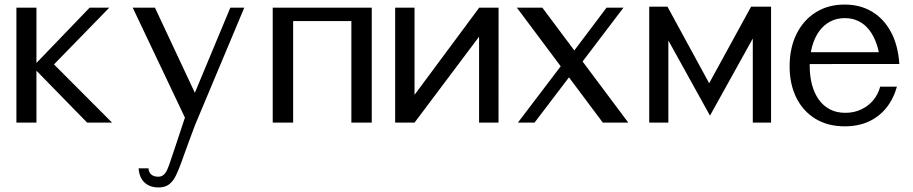

<svg xmlns="http://www.w3.org/2000/svg" viewBox="-20 -532 3961 833"><path d="M51.2 0V-498.8H138.1V0ZM191.7 -229.4 127.9 -248.2 369 -498.8H454.2ZM358.1 0 119.9 -243.9 206.9 -259.9 466.3 0Z M667.8 281.2Q629.2 281.2 606.4 259.2Q583.7 237.2 581.5 198.2H624.2Q624.5 207.3 628.8 215.7Q633.2 224.1 642.5 229.3Q651.9 234.6 666.6 234.6Q680.8 234.6 690.1 226.4Q699.4 218.2 706.7 201.4Q713.9 184.7 722 159.3Q730 134 741.9 100.2L791.4 -49.3L798.7 12.8L555.8 -498.7L652.2 -498.8L842.9 -92.1H809.8L979.3 -498.7H1039.8L827 8.6Q820.7 25.1 814.5 41.7Q808.3 58.2 802.2 74.8Q796.2 91.4 790.2 107.9Q784.2 124.4 778.2 140.6Q772.2 156.9 766.7 172.7Q754.8 206 742.8 230.3Q730.8 254.7 713.5 267.9Q696.2 281.2 667.8 281.2Z M1163.2 0V-498.8H1592.9V0H1504.4V-440.6H1251.8V0Z M1694.4 0V-498.8H1778.5V-78.4L1746.1 -76.9L2059.1 -498.8H2143.1L2142.9 0H2058.5V-404.6L2096.1 -423L1778.5 0Z M2595.4 0 2222.4 -498.8H2332.9L2705.9 0ZM2226.9 0 2435.6 -274.6 2475.9 -232.4 2299.1 0ZM2486.4 -237.3 2448.4 -282.2 2611.6 -498.8H2685Z M2796.7 0V-503H2875.9L3074.8 -137.6L3038.4 -137.4L3238.6 -503H3325.3V0H3246V-431.3L3286.6 -438L3060.3 -30.3L2837.2 -433.2L2879.7 -431.8V0Z M3645.2 16.1Q3571.9 16.1 3518.2 -16.4Q3464.4 -49 3435.1 -107.7Q3405.8 -166.4 3405.8 -244.1Q3405.8 -323.7 3435.5 -384.1Q3465.3 -444.5 3518.9 -478.3Q3572.6 -512.2 3644.2 -512.2Q3712.4 -512.2 3763.8 -481.1Q3815.3 -450.1 3845.9 -392.5Q3876.5 -335 3881.8 -254.4H3799.8Q3796.3 -301.9 3783.9 -338.9Q3771.5 -375.9 3751.6 -401.5Q3731.8 -427 3705 -440.2Q3678.1 -453.4 3645.2 -453.4Q3610.1 -453.4 3582 -438.6Q3553.9 -423.8 3534.1 -396.6Q3514.3 -369.3 3503.6 -331.2Q3492.9 -293 3492.9 -246.5Q3492.9 -202.5 3502.8 -165Q3512.7 -127.6 3532.2 -100.2Q3551.6 -72.8 3580.5 -57.6Q3609.4 -42.5 3647.2 -42.5Q3685.1 -42.5 3716.2 -57.1Q3747.3 -71.7 3768.7 -97.3Q3790.1 -123 3798.7 -156H3871.4Q3855.9 -101.5 3824.5 -63.1Q3793.1 -24.6 3747.9 -4.2Q3702.7 16.1 3645.2 16.1ZM3472.6 -254.1 3461.2 -305.4H3859.4L3860.6 -254.4Z"/></svg>

Font: Russolo 10pt ExtraLight
Style: Regular
Weight: 200
Designer: Micah Stupak-Hahn
Version: Version 1.000